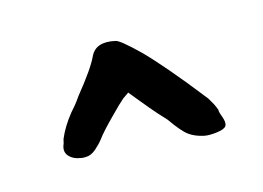

<svg xmlns="http://www.w3.org/2000/svg" viewBox="-48 -800 543 397"><g transform="rotate(-15 223.5 -602.0)"><path d="M348 -483Q329 -487 316.5 -496Q304 -505 283 -535Q278 -540 266 -553.5Q254 -567 237 -588L219 -610L206 -601Q202 -597 199 -594.5Q196 -592 194 -590L176 -572Q163 -559 153.5 -548.5Q144 -538 139 -531Q132 -522 121.5 -513Q111 -504 100 -504Q97 -504 94 -504Q91 -504 88 -505Q74 -507 65.5 -516Q57 -525 61 -538Q62 -540 63 -543.5Q64 -547 65 -552Q75 -576 95 -601Q105 -612 110.5 -619.5Q116 -627 118 -630Q157 -678 168 -702Q181 -729 221 -720Q230 -719 268 -682Q286 -664 313 -632.5Q340 -601 376 -555L384 -541Q388 -533 390 -527Q389 -524 394 -511Q399 -497 395 -491Q391 -485 374.5 -483Q358 -481 348 -483Z"/></g></svg>

Font: Mansalva
Style: Regular
Weight: 400
Designer: Carolina Short
Foundry: Carolina Short
Version: Version 2.112; ttfautohint (v1.8.4.7-5d5b)